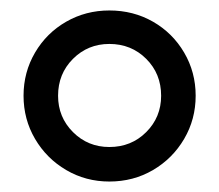

<svg xmlns="http://www.w3.org/2000/svg" viewBox="-20 -828 419 367"><path d="M25 -645Q25 -690 47 -727.5Q69 -765 106.5 -786.5Q144 -808 189 -808Q235 -808 272.5 -786.5Q310 -765 332 -727.5Q354 -690 354 -645Q354 -600 332 -562.5Q310 -525 272.5 -503Q235 -481 189 -481Q144 -481 106.5 -503Q69 -525 47 -562.5Q25 -600 25 -645ZM288 -645Q288 -687 259.5 -715.5Q231 -744 189 -744Q148 -744 119.5 -715.5Q91 -687 91 -645Q91 -604 119.5 -575.5Q148 -547 189 -547Q231 -547 259.5 -575.5Q288 -604 288 -645Z"/></svg>

Font: Barlow_Medium_SS
Style: Regular
Weight: 500
Designer: Jeremy Tribby
Foundry: Jeremy Tribby
Version: Version 1.101 August 23, 2024